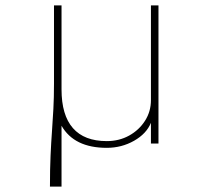

<svg xmlns="http://www.w3.org/2000/svg" viewBox="-20 -533 770 713"><path d="M165.5 160Q165.5 93 167.8 44.2Q170 -4.5 173 -45.5Q176 -86.5 178.2 -128.2Q180.5 -170 180.5 -223V-513H208.5V-201Q208.5 -105.5 250.8 -57.2Q293 -9 376.5 -9Q422.5 -9 459.5 -29.5Q496.5 -50 518.5 -84.5Q540.5 -119 540.5 -161V-513H568.5V0H540.5V-77Q524 -36.5 477.8 -10.2Q431.5 16 376.5 16Q316 16 274 -4.5Q232 -25 208.5 -66V160Z"/></svg>

Font: Spartan Thin Thin
Style: Regular
Weight: 250
Version: Version 1.004